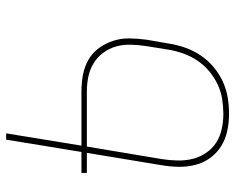

<svg xmlns="http://www.w3.org/2000/svg" viewBox="-92 -692 783 640"><g transform="rotate(90 300.0 -371.5)"><path d="M424 0 465 -251H285Q256 -251 229 -256Q202 -261 178.5 -274.5Q155 -288 139.5 -309.5Q124 -331 115.5 -357Q107 -383 107.5 -411.5Q108 -440 112 -469L125 -544Q129 -570 138.5 -597Q148 -624 164 -648Q180 -672 202.5 -691Q225 -710 251 -722Q277 -734 304.5 -738.5Q332 -743 359 -743Q388 -743 416 -737Q444 -731 467 -716.5Q490 -702 506 -680Q522 -658 529 -631Q536 -604 535.5 -575Q535 -546 530 -517L489 -269H556V-251H486L445 0ZM468 -269 510 -520Q514 -546 514.5 -572Q515 -598 509 -622Q503 -646 489 -666.5Q475 -687 455 -700Q435 -713 410 -718.5Q385 -724 359 -724Q335 -724 309.5 -720Q284 -716 260 -704.5Q236 -693 215.5 -675.5Q195 -658 180.5 -636Q166 -614 157.5 -589.5Q149 -565 145 -541L133 -466Q129 -440 128.5 -414.5Q128 -389 134.5 -366Q141 -343 155.5 -323.5Q170 -304 190.5 -291.5Q211 -279 235 -274Q259 -269 285 -269Z"/></g></svg>

Font: Iosevka Thin Extended
Style: Italic
Weight: 100
Width: 7
Italic angle: -9°
Monospace: yes
Designer: Belleve Invis
Foundry: Belleve Invis
Version: Version 32.5.0; ttfautohint (v1.8.4)